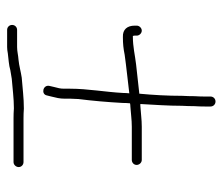

<svg xmlns="http://www.w3.org/2000/svg" viewBox="-63 -571 625 539"><g transform="rotate(90 249.5 -301.5)"><path d="M64 -9H112C117.3 -9 123.3 -9.7 130 -11C144.9 -12.9 163.3 -13.8 177 -18L201 -22C228.5 -24.1 255.4 -28 284 -28C294 -27.3 303.3 -27 312 -27H435C442.7 -27 449 -34 449 -41.5C449 -49 442.7 -55 435 -55H312C303.3 -55 294.3 -55.3 285 -56C254.7 -56 226.8 -52.2 198 -50C181.2 -47.6 164.5 -42.5 148 -41C133.3 -40 125.2 -37 112 -37H64C56.1 -37 50 -30.9 50 -23C50 -15.1 56.1 -9 64 -9ZM251 -580V-565C251 -555.7 250.7 -545.7 250 -535C250 -524.3 249.7 -512.7 249 -500C249 -459.5 246.7 -419.1 243 -380H242C221 -377.4 181.1 -373.4 160.5 -371C133.8 -367.9 111.9 -362 83 -362H81C80.3 -364 80 -365.7 80 -367V-373C80 -380.1 73.4 -387 66 -387C58.6 -387 52 -380.1 52 -373V-367C52 -346.6 62.4 -333 84 -334C103.4 -334 116.1 -335.4 134 -339C165.4 -343.5 207.5 -347.7 242 -352C241.3 -346 241 -340.3 241 -335C238.4 -285.3 229 -234.9 229 -186V-170C229 -157.5 227.3 -153.1 224 -140L221 -127C218 -109.2 245.1 -103.7 248 -121L251 -133C254.4 -146.6 257 -156.6 257 -170V-186C257 -191.3 257.3 -199 258 -209C263.1 -249.5 266.6 -289.8 269 -333C269 -339.7 269.3 -346.7 270 -354C272.7 -354.7 275.7 -355 279 -355C299.2 -356.2 315.2 -359 336 -359H429C436.7 -359 443 -365 443 -372.5C443 -380 436.7 -387 429 -387H336C314.7 -387 299.3 -384.3 277 -383H272C274.1 -421.6 277 -460.8 277 -500C277.7 -512 278 -523.3 278 -534C278.7 -544.7 279 -555 279 -565V-580C279 -587.9 272.9 -594 265 -594C257.1 -594 251 -587.9 251 -580Z"/></g></svg>

Font: HoneyBee
Style: XLit
Weight: 200
Foundry: Cannot Into Space Fonts
Version: Version 0.89